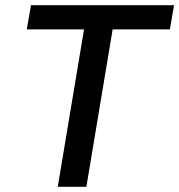

<svg xmlns="http://www.w3.org/2000/svg" viewBox="-20 -718 689 738"><path d="M413 -605 312 0H202L303 -605H83L99 -698H649L633 -605Z"/></svg>

Font: IBM Plex Mono Medium
Style: Italic
Weight: 500
Italic angle: -9°
Monospace: yes
Designer: Mike Abbink, Paul van der Laan, Pieter van Rosmalen
Foundry: Bold Monday
Version: Version 2.3